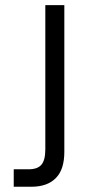

<svg xmlns="http://www.w3.org/2000/svg" viewBox="-20 -710 352 730"><path d="M32.2 -66.4H88.9Q123 -66.4 137.7 -84Q152.3 -101.6 152.3 -141.6V-690.4H224.6V-132.8Q224.6 -66.4 193.4 -34.2Q161.1 0 99.6 0H32.2Z"/></svg>

Font: Altinn-DIN
Style: Regular
Weight: 400
Designer: Charles Nix
Foundry: Altinn
Version: Version 2.00